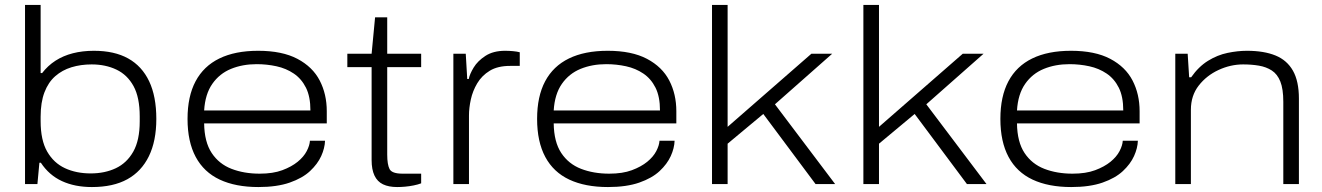

<svg xmlns="http://www.w3.org/2000/svg" viewBox="-20 -743 5337 775"><path d="M351 12Q282 12 230 -12Q178 -36 145 -86H139L131 0H81V-723H144V-448H150Q173 -478 204 -498Q235 -518 274 -528Q313 -538 359 -538Q442 -538 497.5 -507Q553 -476 582 -415Q611 -354 611 -263Q611 -174 581 -112.5Q551 -51 494 -19.5Q437 12 351 12ZM346 -43Q403 -43 447.5 -64Q492 -85 518 -131Q544 -177 544 -253V-273Q544 -350 519 -395.5Q494 -441 450 -462Q406 -483 350 -483Q306 -483 268.5 -471.5Q231 -460 203 -435.5Q175 -411 159.5 -370.5Q144 -330 144 -272V-254Q144 -177 170.5 -131Q197 -85 242.5 -64Q288 -43 346 -43Z M1023 12Q931 12 867 -18Q803 -48 770 -109.5Q737 -171 737 -263Q737 -354 769.5 -415Q802 -476 865.5 -507Q929 -538 1022 -538Q1119 -538 1180.5 -505.5Q1242 -473 1270.5 -418Q1299 -363 1299 -294V-245H804Q805 -170 834.5 -125.5Q864 -81 914.5 -61.5Q965 -42 1028 -42Q1082 -42 1119.5 -56Q1157 -70 1181.5 -90Q1206 -110 1218 -133Q1230 -156 1231 -175H1292Q1291 -145 1276.5 -113Q1262 -81 1231.5 -52.5Q1201 -24 1149.5 -6Q1098 12 1023 12ZM804 -297H1233Q1233 -353 1215 -389Q1197 -425 1166 -446Q1135 -467 1096 -475.5Q1057 -484 1016 -484Q959 -484 912.5 -465Q866 -446 837 -404.5Q808 -363 804 -297Z M1583 12Q1549 12 1526 1Q1503 -10 1491.5 -34.5Q1480 -59 1480 -97V-472H1382V-526H1480L1494 -673H1543V-526H1680V-472H1543V-119Q1543 -79 1552.5 -60.5Q1562 -42 1605 -42H1680V-3Q1667 2 1649.5 5.5Q1632 9 1615 10.5Q1598 12 1583 12Z M1810 0V-526H1860L1866 -424H1872Q1876 -444 1892 -470.5Q1908 -497 1939.5 -517.5Q1971 -538 2019 -538Q2035 -538 2051 -536.5Q2067 -535 2078 -532V-477H2039Q1989 -477 1957 -457.5Q1925 -438 1906.5 -407Q1888 -376 1880.5 -341.5Q1873 -307 1873 -277V0Z M2434 12Q2342 12 2278 -18Q2214 -48 2181 -109.5Q2148 -171 2148 -263Q2148 -354 2180.5 -415Q2213 -476 2276.5 -507Q2340 -538 2433 -538Q2530 -538 2591.5 -505.5Q2653 -473 2681.5 -418Q2710 -363 2710 -294V-245H2215Q2216 -170 2245.5 -125.5Q2275 -81 2325.5 -61.5Q2376 -42 2439 -42Q2493 -42 2530.5 -56Q2568 -70 2592.5 -90Q2617 -110 2629 -133Q2641 -156 2642 -175H2703Q2702 -145 2687.5 -113Q2673 -81 2642.5 -52.5Q2612 -24 2560.5 -6Q2509 12 2434 12ZM2215 -297H2644Q2644 -353 2626 -389Q2608 -425 2577 -446Q2546 -467 2507 -475.5Q2468 -484 2427 -484Q2370 -484 2323.5 -465Q2277 -446 2248 -404.5Q2219 -363 2215 -297Z M2854 0V-723H2917V-231L3255 -526H3339L3108 -322L3351 0H3272L3061 -283L2917 -163V0Z M3465 0V-723H3528V-231L3866 -526H3950L3719 -322L3962 0H3883L3672 -283L3528 -163V0Z M4304 12Q4212 12 4148 -18Q4084 -48 4051 -109.5Q4018 -171 4018 -263Q4018 -354 4050.5 -415Q4083 -476 4146.5 -507Q4210 -538 4303 -538Q4400 -538 4461.5 -505.5Q4523 -473 4551.5 -418Q4580 -363 4580 -294V-245H4085Q4086 -170 4115.5 -125.5Q4145 -81 4195.5 -61.5Q4246 -42 4309 -42Q4363 -42 4400.5 -56Q4438 -70 4462.5 -90Q4487 -110 4499 -133Q4511 -156 4512 -175H4573Q4572 -145 4557.5 -113Q4543 -81 4512.5 -52.5Q4482 -24 4430.5 -6Q4379 12 4304 12ZM4085 -297H4514Q4514 -353 4496 -389Q4478 -425 4447 -446Q4416 -467 4377 -475.5Q4338 -484 4297 -484Q4240 -484 4193.5 -465Q4147 -446 4118 -404.5Q4089 -363 4085 -297Z M4724 0V-526H4774L4780 -431H4788Q4818 -474 4856 -497.5Q4894 -521 4935 -529.5Q4976 -538 5013 -538Q5082 -538 5128.5 -519Q5175 -500 5199 -457.5Q5223 -415 5223 -345V0H5160V-332Q5160 -384 5148 -414Q5136 -444 5113.5 -458.5Q5091 -473 5061.5 -478Q5032 -483 4998 -483Q4947 -483 4898.5 -460.5Q4850 -438 4818.5 -397.5Q4787 -357 4787 -300V0Z"/></svg>

Font: Archivo Expanded ExtraLight
Style: Regular
Weight: 250
Width: 7
Designer: Hector Gatti
Foundry: Omnibus-Type
Version: Version 2.001